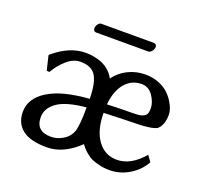

<svg xmlns="http://www.w3.org/2000/svg" viewBox="-106 -707 899 843"><g transform="rotate(20 343.5 -286.0)"><path d="M202.1 -394Q170.9 -394 140.6 -368.2Q110.4 -342.3 88.9 -305.2L76.2 -306.2L60.1 -373L63 -377Q136.7 -439 210.9 -439Q224.6 -439 238.3 -437.3Q252 -435.5 273.7 -429.4Q295.4 -423.3 315.4 -408Q335.4 -392.6 348.1 -369.1Q373 -402.8 410.2 -420.9Q447.3 -439 490.2 -439Q522.5 -439 549.8 -428.7Q577.1 -418.5 594.5 -403.1Q611.8 -387.7 623.8 -369.4Q635.7 -351.1 640.9 -335.7Q646 -320.3 646 -309.1Q646 -258.8 620.1 -236.8Q607.4 -230 584 -226.6Q560.5 -223.1 536.1 -222.7Q511.7 -222.2 463.1 -220.9Q414.6 -219.7 374 -217.8Q374 -138.2 407.7 -91.1Q441.4 -43.9 498 -43.9Q563.5 -43.9 621.1 -111.8L641.1 -84Q619.1 -43 575.9 -16.6Q532.7 9.8 483.9 9.8Q458 9.8 435.8 4.4Q413.6 -1 400.1 -6.8Q386.7 -12.7 372.8 -24.4Q358.9 -36.1 354 -41.7Q349.1 -47.4 339.8 -59.1Q268.1 9.8 189.9 9.8Q113.3 9.8 76.2 -19.3Q39.1 -48.3 39.1 -101.1Q39.1 -164.6 105 -205.3Q170.9 -246.1 295.9 -254.9Q294.9 -328.6 274.9 -361.3Q254.9 -394 202.1 -394ZM375 -257.8Q400.9 -259.3 429.2 -259.8Q457.5 -260.3 473.9 -260.3Q490.2 -260.3 507.3 -261Q524.4 -261.7 533 -263.9Q541.5 -266.1 549.1 -271.2Q556.6 -276.4 559.3 -284.7Q562 -293 562 -306.2Q562 -335 541.7 -364.5Q521.5 -394 488.8 -394Q441.4 -394 411.1 -357.7Q380.9 -321.3 375 -257.8ZM295.9 -214.8Q202.6 -206.1 161.9 -177Q121.1 -147.9 121.1 -106Q121.1 -40 191.9 -40Q220.7 -40 247.8 -56.2Q274.9 -72.3 285.2 -100.1Q295.9 -130.9 295.9 -214.8ZM465.8 -538.1H222.2Q215.8 -538.1 212.4 -542.7Q209 -547.4 209 -553.2Q209 -563 215.8 -572.5Q222.7 -582 231 -582H476.1Q482.9 -582 486.6 -577.6Q490.2 -573.2 490.2 -567.9Q490.2 -558.1 482.7 -548.1Q475.1 -538.1 465.8 -538.1Z"/></g></svg>

Font: Linux Biolinum
Style: Regular
Weight: 400
Designer: Philipp H. Poll
Foundry: Philipp H. Poll
Version: Version 0.6.4